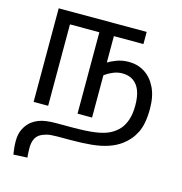

<svg xmlns="http://www.w3.org/2000/svg" viewBox="-124 -666 1038 1098"><g transform="rotate(15 394.5 -116.5)"><path d="M557 -362Q608 -362 649.5 -336Q691 -310 716 -259Q741 -208 741 -134Q741 -44 715 8Q689 60 642 94Q610 117 568.5 131Q527 145 473 150.5Q419 156 347 156H272Q230 156 207 162Q184 168 167 179Q151 190 142 210Q133 230 133 263Q133 278 134 291.5Q135 305 136 317L54 321Q51 303 49 281.5Q47 260 47 243Q47 199 63 168.5Q79 138 104 119Q122 106 141.5 98.5Q161 91 186.5 87.5Q212 84 245 84H338Q420 84 471.5 77Q523 70 555 54.5Q587 39 610 14Q630 -8 642.5 -43.5Q655 -79 655 -131Q655 -183 641.5 -218Q628 -253 601.5 -271Q575 -289 536 -289Q508 -289 479.5 -276.5Q451 -264 430 -247L427 -322Q453 -338 485 -350Q517 -362 557 -362ZM88 0V-554H609V-482H434V0H348V-482H174V0Z"/></g></svg>

Font: hexutamil05
Style: Book
Weight: 400
Designer: Jelle Bosma - Monotype Design Team
Foundry: Monotype Imaging Inc.
Version: Version 2.003